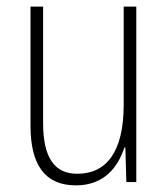

<svg xmlns="http://www.w3.org/2000/svg" viewBox="-20 -549 507 579"><path d="M391 -529H353V-233C353 -91 301 -25 213 -25C146 -25 110 -71 110 -178V-529H72V-170C72 -51 116 10 209 10C295 10 336 -46 355 -104H358L361 0H391Z"/></svg>

Font: Noto Sans Hebrew Condensed ExtraLight
Style: Regular
Weight: 200
Width: 3
Designer: Monotype Design Team
Foundry: Monotype Imaging Inc.
Version: Version 2.004